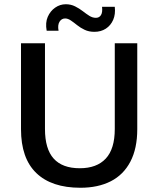

<svg xmlns="http://www.w3.org/2000/svg" viewBox="-20 -871 746 905"><path d="M359 14Q223 14 151 -55.5Q79 -125 79 -262V-667H192V-263Q192 -169 233 -123.5Q274 -78 356 -78Q436 -78 478.5 -123.5Q521 -169 521 -263V-667H627V-262Q627 -171 594.5 -109Q562 -47 502 -16.5Q442 14 359 14ZM256 -726H200Q193 -764 205 -791.5Q217 -819 240 -835Q263 -851 290 -851Q314 -851 334 -841Q354 -831 370 -818.5Q386 -806 401 -796.5Q416 -787 432 -787Q448 -787 456 -800Q464 -813 461 -839H521Q525 -804 513.5 -777.5Q502 -751 479 -736Q456 -721 425 -721Q399 -721 379 -730.5Q359 -740 343.5 -752.5Q328 -765 314 -774.5Q300 -784 287 -784Q270 -784 260.5 -768.5Q251 -753 256 -726Z"/></svg>

Font: Maven Pro Medium
Style: Regular
Weight: 500
Designer: Joe Prince
Foundry: Joe Prince
Version: Version 2.103